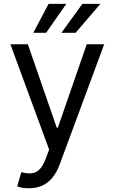

<svg xmlns="http://www.w3.org/2000/svg" viewBox="-20 -776 597 1000"><path d="M130.7 204.5Q109.4 204.5 92.7 201.2Q76 197.8 69.6 194.6L90.9 120.7Q121.4 128.6 144.9 126.4Q168.3 124.3 186.6 105.6Q204.9 87 220.2 45.5L235.8 2.8L34.1 -545.5H125L275.6 -110.8H281.2L431.8 -545.5H522.7L291.2 79.5Q275.6 121.8 252.5 149.7Q229.4 177.6 199 191.1Q168.7 204.5 130.7 204.5ZM299.7 -605.1 409.1 -755.7H502.8L373.6 -605.1ZM153.4 -605.1 233 -755.7H325.3L220.2 -605.1Z"/></svg>

Font: InterMG
Style: Regular
Weight: 400
Designer: Rasmus Andersson
Foundry: rsms
Version: Version 3.019;December 26, 2023;FontCreator 15.0.0.2955 64-b